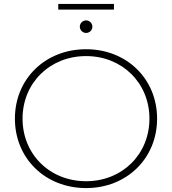

<svg xmlns="http://www.w3.org/2000/svg" viewBox="-20 -955 877 979"><path d="M419 4C626 4 781 -147 781 -350C781 -553 626 -704 419 -704C211 -704 56 -553 56 -350C56 -147 211 4 419 4ZM419 -31C234 -31 95 -168 95 -350C95 -532 234 -669 419 -669C603 -669 742 -532 742 -350C742 -168 603 -31 419 -31ZM419 -787C436 -787 451 -801 451 -819C451 -837 436 -851 419 -851C402 -851 387 -837 387 -819C387 -801 402 -787 419 -787ZM561 -906V-935H277V-906Z"/></svg>

Font: Montserrat-Alt1 ExtLt
Style: Regular
Weight: 200
Designer: Differentunic
Foundry: Differentunic
Version: Version 7.222